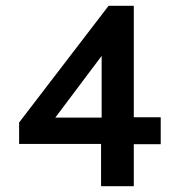

<svg xmlns="http://www.w3.org/2000/svg" viewBox="-20 -643 603 663"><path d="M329 0H442V-145H535V-238H442V-623H355L46 -220V-146H329ZM171 -237 331 -450V-237Z"/></svg>

Font: Inconsolata SemiExpanded
Style: Bold
Weight: 700
Width: 6
Monospace: yes
Designer: Raph Levien, Cyreal, Brenton Simpson
Foundry: Raph Levien, Cyreal, Google
Version: Version 3.100